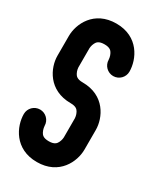

<svg xmlns="http://www.w3.org/2000/svg" viewBox="-190 -789 735 862"><g transform="rotate(30 178.0 -358.5)"><path d="M308.3 -155.1V-257.3C308.3 -319.3 266 -412.4 150.4 -412.4C121.7 -412.4 113.6 -422.9 108.3 -432.3C101 -445.3 100.2 -459.6 100.1 -461V-561.1C100.1 -561.1 100.6 -574.9 107.4 -588.2C112.6 -598.3 120.8 -609.7 150.4 -609.7C179.1 -609.7 187.2 -598.8 192.5 -589C199.3 -576.5 200.5 -562.8 200.7 -558.9C201 -529.4 225 -505.5 254.5 -505.5C284.2 -505.5 308.3 -529.6 308.3 -559.3C308.3 -622.4 266 -717.2 150.4 -717.2C34.8 -717.2 -7.5 -624.1 -7.5 -562.1V-459.9C-7.5 -397.9 34.8 -304.8 150.4 -304.7C179.1 -304.7 187.2 -294.2 192.5 -284.8C199.8 -271.8 200.6 -257.5 200.7 -256.1V-156.1C200.7 -156.1 200.2 -142.3 193.4 -129C188.2 -118.9 180 -107.5 150.4 -107.5C121.7 -107.5 113.6 -118.4 108.3 -128.2C101 -141.7 100.2 -156.6 100.1 -158C100 -187.6 76 -211.6 46.3 -211.6C16.6 -211.6 -7.5 -187.5 -7.5 -157.8C-7.5 -94.7 34.8 0.1 150.4 0.1C266.1 0.1 308.3 -93 308.3 -155.1Z"/></g></svg>

Font: Cactron
Style: Bold
Weight: 900
Version: Version 1.0